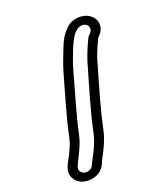

<svg xmlns="http://www.w3.org/2000/svg" viewBox="-127 -825 792 1024"><g transform="rotate(15 268.5 -313.0)"><path d="M234 -696C253 -696 267 -679 264 -659L261 -643V-635C269 -582 283 -521 302 -472C337 -369 374 -256 416 -157C436 -113 445 -64 451 -6C455 21 460 30 451 46C442 62 422 76 401 67C381 59 382 32 374 -13C369 -50 362 -85 348 -118C306 -216 269 -332 231 -438C216 -478 206 -521 196 -563C192 -582 190 -596 189 -605C187 -625 186 -630 190 -652C194 -675 210 -696 234 -696ZM141 -659C133 -615 137 -587 147 -545C157 -503 168 -456 183 -414C220 -309 257 -193 301 -92C313 -64 319 -33 324 3C330 36 325 93 375 114C425 135 475 99 495 64C516 26 504 -3 501 -20C495 -77 486 -134 464 -183C423 -279 385 -393 350 -496C332 -541 320 -595 312 -647L314 -659C322 -706 291 -746 243 -746C195 -746 149 -706 141 -659Z"/></g></svg>

Font: Blanket
Style: BdOutlineObl
Weight: 700
Foundry: Cannot Into Space Fonts
Version: Version 0.9